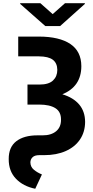

<svg xmlns="http://www.w3.org/2000/svg" viewBox="-20 -955 580 1194"><path d="M231 -935.1 307.6 -867.2 384.3 -935.1H507.8V-930.7L354 -793H261.7L105.5 -930.7V-935.1ZM93.3 -727.5H222.7Q349.6 -727.1 417.5 -681.4Q485.4 -635.7 485.8 -543.9Q485.8 -417 367.7 -368.7Q436 -348.1 472.4 -305.2Q508.8 -262.2 509.3 -196.8Q508.8 -133.8 477.3 -87.4Q445.8 -41 388.7 -15.6Q331.5 9.8 254.9 9.8H224.6Q196.3 9.8 182.9 22.5Q169.4 35.2 168.9 54.7Q169.4 83 190.7 100.6Q211.9 118.2 240.7 129.9L199.2 218.8Q124 203.6 78.9 156.2Q33.7 108.9 34.2 34.2Q33.7 -40 81.3 -76.7Q128.9 -113.3 212.9 -113.3H245.1Q298.3 -113.3 329.1 -138.9Q359.9 -164.6 359.4 -210.9Q359.9 -259.8 324.5 -282.2Q289.1 -304.7 223.1 -304.7H150.9V-429.2H226.1Q283.2 -429.2 309.8 -454.6Q336.4 -480 336.4 -520.5Q335.9 -562.5 308.6 -583.3Q281.2 -604 222.7 -604.5H93.3Z"/></svg>

Font: Inter Tight
Style: Bold
Weight: 700
Designer: Rasmus Andersson
Foundry: rsms
Version: Version 3.004; ttfautohint (v1.8.4.7-5d5b)